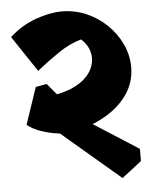

<svg xmlns="http://www.w3.org/2000/svg" viewBox="-54 -740 711 863"><g transform="rotate(-5 301.5 -309.0)"><path d="M262 -151 141 -317Q216 -322 268 -344Q320 -366 347 -400.5Q374 -435 374 -474Q374 -498 363.5 -520.5Q353 -543 332 -561Q281 -547 228 -511Q175 -475 128 -437L20 -599Q74 -648 138.5 -671Q203 -694 257 -694Q314 -694 366 -672Q418 -650 458.5 -611Q499 -572 522.5 -522Q546 -472 546 -418Q546 -350 509 -296Q472 -242 408 -205Q344 -168 262 -151ZM261 -149Q233 -144 193.5 -149Q154 -154 116.5 -167Q79 -180 55 -200L111 -366L161 -375L302 -207ZM464 76 153 -189 250 -242 553 -48V7Z"/></g></svg>

Font: Eczar ExtraBold
Style: Regular
Weight: 800
Designer: Vaibhav Singh
Foundry: Rosetta Type Foundry
Version: Version 2.000